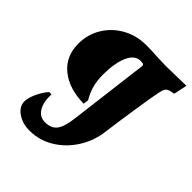

<svg xmlns="http://www.w3.org/2000/svg" viewBox="-206 -777 1001 1001"><g transform="rotate(45 295.0 -276.0)"><path d="M354 -558Q354 -565 349 -567.5Q344 -570 329 -570Q287 -570 264 -517.5Q241 -465 241 -381Q241 -338 250.5 -302Q260 -266 281 -231L277 -202Q167 -204 101.5 -257.5Q36 -311 36 -404Q36 -472 70 -528Q104 -584 162.5 -616.5Q221 -649 293 -649Q333 -649 374 -646Q424 -644 441 -644Q477 -644 524 -645.5Q571 -647 590 -647L575 -576L573 -572Q541 -568 530.5 -559Q520 -550 515 -526Q507 -492 488.5 -371Q470 -250 461 -179Q452 -104 411.5 -40.5Q371 23 309.5 60Q248 97 177 97Q124 97 87 71Q50 45 50 7Q50 -18 67 -55Q84 -92 107 -118H124Q122 -58 143 -24.5Q164 9 203 9Q248 9 269.5 -19Q291 -47 299 -114L354 -555Z"/></g></svg>

Font: Alegreya SC ExtraBold
Style: Italic
Weight: 800
Italic angle: -7°
Designer: Juan Pablo del Peral
Foundry: Huerta Tipografica
Version: Version 2.007; ttfautohint (v1.6)